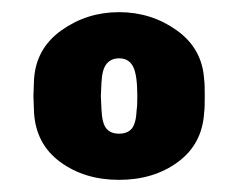

<svg xmlns="http://www.w3.org/2000/svg" viewBox="-20 -725 392 316"><path d="M317 -567Q317 -545 316 -540Q313 -488 273 -458.5Q233 -429 176 -429Q119 -429 79 -458.5Q39 -488 36 -540L35 -567L36 -594Q39 -645 81 -675Q123 -705 176 -705Q229 -705 271 -675Q313 -645 316 -594Q317 -589 317 -567ZM146 -567 147 -545Q148 -522 155 -513.5Q162 -505 176 -505Q190 -505 197 -513.5Q204 -522 205 -545Q206 -550 206 -567Q206 -602 199 -615.5Q192 -629 176 -629Q163 -629 155.5 -620Q148 -611 147 -589Z"/></svg>

Font: Hezaedrus
Style: Bold
Weight: 700
Designer: Hubert & Fischer
Foundry: Hubert & Fischer
Version: Version 1.10;September 3, 2019;FontCreator 11.5.0.2425 64-bi